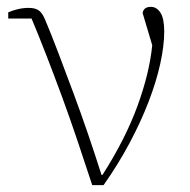

<svg xmlns="http://www.w3.org/2000/svg" viewBox="-20 -540 554 560"><path d="M249 0Q228 -64 206 -129.5Q184 -195 161 -257.5Q138 -320 115.5 -378Q93 -436 72 -486H4V-504Q15 -509 31 -513Q47 -517 64 -517Q82 -517 92.5 -510Q103 -503 111 -484Q130 -439 151 -383.5Q172 -328 194 -269Q216 -210 237 -148.5Q258 -87 276 -30H279Q346 -135 381 -231Q416 -327 424 -408L396 -502Q399 -520 420 -520Q437 -520 448 -503Q459 -486 459 -448Q459 -407 447.5 -354.5Q436 -302 413.5 -243.5Q391 -185 358 -123Q325 -61 282 0Z"/></svg>

Font: IBM Plex Serif ExtLt
Style: Regular
Weight: 200
Designer: Mike Abbink, Paul van der Laan, Pieter van Rosmalen
Foundry: Bold Monday
Version: Version 3.001